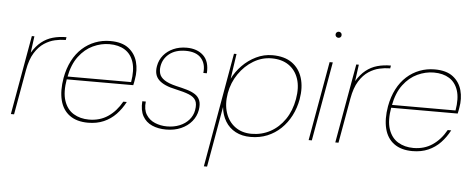

<svg xmlns="http://www.w3.org/2000/svg" viewBox="-56 -834 2955 1198"><g transform="rotate(5 1421.5 -235.0)"><path d="M27 0 115 -496H131L117 -392Q143 -435 175 -460.5Q207 -486 246 -497Q285 -508 331 -508L328 -490H322Q295 -490 261 -482.5Q227 -475 194 -453.5Q161 -432 135 -390.5Q109 -349 97 -281L47 0Z M511 12Q440 12 395.5 -20.5Q351 -53 336 -113Q321 -173 335 -254Q346 -314 370.5 -361.5Q395 -409 431 -441.5Q467 -474 511.5 -491Q556 -508 606 -508Q679 -508 720.5 -476Q762 -444 776 -392.5Q790 -341 779 -282Q778 -272 776 -264.5Q774 -257 772 -246H345L348 -264H757Q770 -340 754 -389.5Q738 -439 699 -463.5Q660 -488 602 -488Q550 -488 499.5 -464.5Q449 -441 411 -390.5Q373 -340 358 -259L356 -250Q341 -165 359 -111.5Q377 -58 418.5 -33Q460 -8 515 -8Q583 -8 634 -42.5Q685 -77 719 -138H741Q718 -94 685.5 -60Q653 -26 609.5 -7Q566 12 511 12Z M1000 12Q950 12 911.5 -5Q873 -22 853 -58Q833 -94 837 -151H859Q853 -101 873 -69Q893 -37 928.5 -22.5Q964 -8 1004 -8Q1047 -8 1082.5 -22.5Q1118 -37 1141 -63.5Q1164 -90 1170 -124Q1177 -164 1165 -185.5Q1153 -207 1122 -219.5Q1091 -232 1040 -243Q1001 -251 974 -263Q947 -275 931 -291Q915 -307 909.5 -328.5Q904 -350 909 -378Q916 -417 940 -446Q964 -475 1001 -491.5Q1038 -508 1084 -508Q1150 -508 1189 -471Q1228 -434 1223 -360H1201Q1208 -417 1177 -452.5Q1146 -488 1080 -488Q1017 -488 978 -457.5Q939 -427 931 -378Q927 -353 933.5 -331.5Q940 -310 965 -293Q990 -276 1040 -264Q1076 -256 1107 -247Q1138 -238 1159.5 -224Q1181 -210 1190 -187Q1199 -164 1193 -127Q1186 -87 1160 -55.5Q1134 -24 1093 -6Q1052 12 1000 12Z M1255 220 1381 -496H1397L1374 -339Q1396 -384 1433.5 -422.5Q1471 -461 1519.5 -484.5Q1568 -508 1621 -508Q1697 -508 1744 -474.5Q1791 -441 1809 -382.5Q1827 -324 1814 -249Q1804 -193 1779.5 -145.5Q1755 -98 1718 -62.5Q1681 -27 1633.5 -7.5Q1586 12 1529 12Q1475 12 1434.5 -9.5Q1394 -31 1370.5 -70Q1347 -109 1342 -159L1275 220ZM1533 -8Q1597 -8 1650.5 -37Q1704 -66 1741 -120Q1778 -174 1791 -248Q1804 -322 1786 -375.5Q1768 -429 1725 -458.5Q1682 -488 1618 -488Q1558 -488 1504.5 -456Q1451 -424 1413.5 -369.5Q1376 -315 1364 -248Q1352 -179 1370 -124.5Q1388 -70 1430.5 -39Q1473 -8 1533 -8Z M1892 0 1980 -496H2000L1912 0ZM2021 -652Q2014 -652 2008 -657Q2002 -662 2002 -671Q2002 -680 2008 -685Q2014 -690 2021 -690Q2028 -690 2034 -685Q2040 -680 2040 -671Q2040 -662 2034.5 -657Q2029 -652 2021 -652Z M2059 0 2147 -496H2163L2149 -392Q2175 -435 2207 -460.5Q2239 -486 2278 -497Q2317 -508 2363 -508L2360 -490H2354Q2327 -490 2293 -482.5Q2259 -475 2226 -453.5Q2193 -432 2167 -390.5Q2141 -349 2129 -281L2079 0Z M2543 12Q2472 12 2427.5 -20.5Q2383 -53 2368 -113Q2353 -173 2367 -254Q2378 -314 2402.5 -361.5Q2427 -409 2463 -441.5Q2499 -474 2543.5 -491Q2588 -508 2638 -508Q2711 -508 2752.5 -476Q2794 -444 2808 -392.5Q2822 -341 2811 -282Q2810 -272 2808 -264.5Q2806 -257 2804 -246H2377L2380 -264H2789Q2802 -340 2786 -389.5Q2770 -439 2731 -463.5Q2692 -488 2634 -488Q2582 -488 2531.5 -464.5Q2481 -441 2443 -390.5Q2405 -340 2390 -259L2388 -250Q2373 -165 2391 -111.5Q2409 -58 2450.5 -33Q2492 -8 2547 -8Q2615 -8 2666 -42.5Q2717 -77 2751 -138H2773Q2750 -94 2717.5 -60Q2685 -26 2641.5 -7Q2598 12 2543 12Z"/></g></svg>

Font: DM Sans 24pt Thin
Style: Italic
Weight: 250
Italic angle: -10°
Designer: Colophon Foundry, Jonny Pinhorn
Foundry: Colophon Foundry
Version: Version 4.004;gftools[0.9.30]